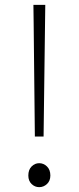

<svg xmlns="http://www.w3.org/2000/svg" viewBox="-20 -760 325 793"><path d="M124 -196 119 -663 118 -740H167L166 -663L160 -196ZM142 13Q124 13 110.5 0Q97 -13 97 -35Q97 -59 110.5 -72.5Q124 -86 142 -86Q160 -86 174 -72.5Q188 -59 188 -35Q188 -13 174 0Q160 13 142 13Z"/></svg>

Font: Noto Sans KR Thin ExtraLight
Style: Regular
Weight: 250
Version: Version 2.004-H2;hotconv 1.0.118;makeotfexe 2.5.65603